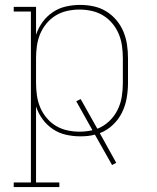

<svg xmlns="http://www.w3.org/2000/svg" viewBox="-20 -548 640 783"><path d="M222 215H36V196H106V-501H36V-520H127V-406Q136 -434 153.5 -458Q171 -482 195.5 -498.5Q220 -515 249 -521.5Q278 -528 307 -528Q335 -528 362.5 -522Q390 -516 413.5 -501.5Q437 -487 455 -465.5Q473 -444 483.5 -418.5Q494 -393 498 -365.5Q502 -338 502 -310V-210Q502 -179 496.5 -147.5Q491 -116 477 -88Q463 -60 439.5 -38Q416 -16 387 -5L454 116L437 125L367 1Q353 5 338 6.5Q323 8 307 8Q278 8 249 1.5Q220 -5 195.5 -21.5Q171 -38 153.5 -62Q136 -86 127 -114V196H222ZM304 -11Q317 -11 330.5 -12.5Q344 -14 357 -17L291 -135L309 -144L377 -23Q403 -33 424.5 -53Q446 -73 459 -99Q472 -125 476.5 -153Q481 -181 481 -210V-310Q481 -335 477.5 -360.5Q474 -386 464.5 -409Q455 -432 438.5 -452Q422 -472 400.5 -485Q379 -498 354 -503.5Q329 -509 304 -509Q279 -509 254 -503.5Q229 -498 207.5 -485Q186 -472 169.5 -452Q153 -432 143.5 -409Q134 -386 130.5 -360.5Q127 -335 127 -310V-210Q127 -185 130.5 -159.5Q134 -134 143.5 -111Q153 -88 169.5 -68Q186 -48 207.5 -35Q229 -22 254 -16.5Q279 -11 304 -11Z"/></svg>

Font: Iosevka HT Thin Extended
Style: Regular
Weight: 100
Width: 7
Monospace: yes
Designer: Belleve Invis
Foundry: Belleve Invis
Version: Version 32.3.0; ttfautohint (v1.8.4)